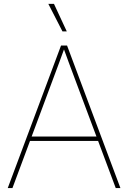

<svg xmlns="http://www.w3.org/2000/svg" viewBox="-20 -960 655 980"><path d="M19.5 0 291.5 -727.5H322.3L594.7 0H570.8L359.9 -563.5Q345.2 -602.5 330.8 -641.6Q316.4 -680.7 302.2 -719.7H311Q296.9 -680.7 282.5 -641.6Q268.1 -602.5 253.4 -563.5L43.5 0ZM127.4 -240.7V-263.2H487.3V-240.7ZM298.8 -799.8 226.6 -940.4H255.4L320.8 -799.8Z"/></svg>

Font: Inter 24pt Thin
Style: Regular
Weight: 250
Designer: Rasmus Andersson
Foundry: rsms
Version: Version 4.001;git-66647c0bb